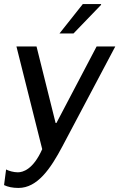

<svg xmlns="http://www.w3.org/2000/svg" viewBox="-39 -740 588 946"><path d="M459 -720H369L254 -575H323L459 -716ZM529 -511H437L239 -134H235L141 -511H42L169 -5C124 96 73 109 49 109C28 109 4 102 -9 95L-19 172C0 181 23 186 52 186C145 186 210 92 269 -20Z"/></svg>

Font: Chivo
Style: Italic
Weight: 400
Italic angle: -8°
Designer: Hector Gatti
Foundry: Omnibus-Type
Version: Version 1.003;PS 001.003;hotconv 1.0.70;makeotf.lib2.5.58329